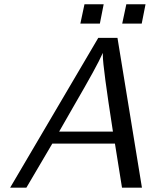

<svg xmlns="http://www.w3.org/2000/svg" viewBox="-20 -869 707 889"><path d="M26.9 0 435.1 -693.8H523.9L637.2 0H544.9L512.2 -204.1H222.2L102.1 0ZM253.9 -259.8H502.9Q456.1 -560.5 456.1 -612.8V-624Q440.9 -589.8 409.4 -532.5Q377.9 -475.1 319.3 -374Q260.7 -272.9 253.9 -259.8ZM352.1 -759.8 371.1 -849.1H460L442.4 -759.8ZM545.9 -759.8 564.9 -849.1H653.8L636.2 -759.8Z"/></svg>

Font: CMU Sans Serif
Style: Oblique
Weight: 500
Italic angle: -12°
Version: Version 0.7.0